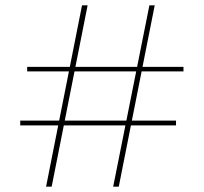

<svg xmlns="http://www.w3.org/2000/svg" viewBox="-20 -701 765 721"><path d="M405 0 541 -681H561L426 0ZM153 0 288 -681H309L174 0ZM56 -230V-248H641V-230ZM82 -433V-450H669V-433Z"/></svg>

Font: DM Sans 10pt Thin
Style: Regular
Weight: 250
Version: Version 4.004;gftools[0.9.30]